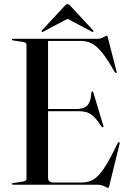

<svg xmlns="http://www.w3.org/2000/svg" viewBox="-20 -886 618 921"><path d="M187.5 -363H344.5Q381.5 -363 398.5 -380Q415.5 -397 418.5 -442Q419 -445 420 -446.2Q421 -447.5 422.5 -447.5Q426.5 -448 428 -441L476 -282Q477 -279.5 476.2 -277.8Q475.5 -276 474 -275.5Q472.5 -275 471 -275.5Q469.5 -276 467.5 -278Q448.5 -307.5 432.8 -323.8Q417 -340 399.5 -346.2Q382 -352.5 357 -352.5H187.5ZM37 -696Q37 -698 38.5 -699Q40 -700 42.5 -700H449Q460 -700 468.8 -703.8Q477.5 -707.5 483.5 -711.2Q489.5 -715 491.5 -715Q493.5 -715 494.8 -713.2Q496 -711.5 497.5 -705L539 -543Q540.5 -539.5 539.8 -538Q539 -536.5 537 -536Q535.5 -536 534 -536.5Q532.5 -537 530.5 -540Q505 -585.5 484 -614.8Q463 -644 444.5 -660.5Q426 -677 407.2 -683.2Q388.5 -689.5 367.5 -689.5H210.5V-33Q210.5 -21.5 217.2 -16Q224 -10.5 237 -10.5H373Q402.5 -10.5 427 -24.2Q451.5 -38 479 -78.8Q506.5 -119.5 544.5 -199.5Q546.5 -202 547.8 -203.2Q549 -204.5 551 -204Q553 -204 553.8 -201.8Q554.5 -199.5 553.5 -195.5L504.5 4Q503 10.5 501.8 12.8Q500.5 15 498.5 15Q494.5 15 488.2 11.2Q482 7.5 471.5 3.8Q461 0 445 0H42.5Q40 0 38.5 -1.2Q37 -2.5 37 -4Q37 -7 43 -8L89 -15Q98 -16.5 102.5 -19.5Q107 -22.5 107 -29V-671Q107 -677.5 102.5 -680.8Q98 -684 89 -685L43 -692Q37 -693 37 -696ZM323.5 -806H284.5L419 -735Q425 -731.5 427 -733.5Q428.5 -734.5 428.5 -736.5Q428.5 -738.5 426 -741L320.5 -855Q316 -860.5 312.5 -863.2Q309 -866 304 -866Q299 -866 295.5 -863.2Q292 -860.5 287.5 -855L182 -741Q179.5 -738.5 179.8 -736.5Q180 -734.5 181 -733.5Q183.5 -731.5 189 -735Z"/></svg>

Font: Fraunces 96pt
Style: Regular
Weight: 400
Version: Version 1.000;[b76b70a41]